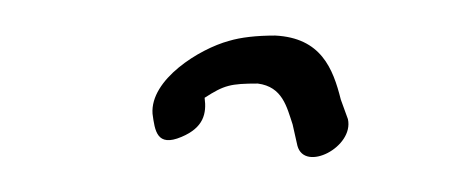

<svg xmlns="http://www.w3.org/2000/svg" viewBox="-20 -102 254 108"><path d="M95.1 -47C106.1 -54.1 109.7 -55 125 -55C138.9 -53.2 141.3 -41.9 144.6 -32L147.3 -20C151.4 -5 179.2 -19.3 175.7 -35L171.7 -46C167.3 -63.6 160.5 -80.7 134.8 -82C124.2 -82 115.5 -81 108.8 -79C92.1 -74.5 64.4 -57.2 65.8 -38C67.1 -28.5 68.2 -19.1 82.1 -25C94.5 -30.2 96.3 -38.1 95.1 -47Z"/></svg>

Font: Take Off
Style: Drunk
Weight: 400
Foundry: Cannot Into Space Fonts
Version: Version 0.89